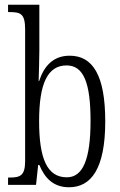

<svg xmlns="http://www.w3.org/2000/svg" viewBox="-20 -780 508 810"><path d="M271 10C364 10 424 -67 424 -268C424 -463 371 -545 274 -545C205 -545 166 -502 145 -438H143C144 -474 146 -533 146 -569V-760H14V-729H21C67 -729 86 -722 86 -656V-101C86 -40 66 -31 22 -31H14V0H132L141 -84H146C169 -28 206 10 271 10ZM262 -32C179 -32 145 -110 145 -269C145 -428 181 -504 261 -504C333 -504 362 -430 362 -270C362 -106 329 -32 262 -32Z"/></svg>

Font: Noto Serif Myanmar ExtraCondensed Light
Style: Regular
Weight: 300
Width: 2
Designer: Ben Mitchell and the Monotype Design Team
Foundry: Monotype Imaging Inc.
Version: Version 2.106